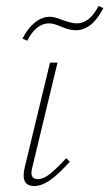

<svg xmlns="http://www.w3.org/2000/svg" viewBox="-20 -617 365 641"><path d="M55 -488Q72 -522 96 -541.5Q120 -561 146 -561Q163 -561 189 -550Q200 -546 213 -542.5Q226 -539 237 -539Q279 -539 309 -597L325 -590Q287 -516 233 -516Q212 -516 184 -528Q160 -539 143 -539Q122 -539 103 -523.5Q84 -508 71 -481ZM59 -31Q59 -43 62 -56L147 -408H172L88 -59Q85 -49 85 -40Q85 -19 106 -19Q125 -19 147 -36.5Q169 -54 201 -89L213 -77Q177 -37 148.5 -16.5Q120 4 94 4Q59 4 59 -31Z"/></svg>

Font: Ysabeau Infant Extralight
Style: Italic
Weight: 200
Italic angle: -12°
Designer: Christian Thalmann (Catharsis Fonts)
Version: Version 0.003